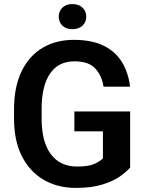

<svg xmlns="http://www.w3.org/2000/svg" viewBox="-20 -918 722 948"><path d="M622.6 -367.7V-90.8Q606.4 -71.3 573.2 -47.6Q540 -23.9 486.3 -7.1Q432.6 9.8 354.5 9.8Q264.2 9.8 195.3 -30.5Q126.5 -70.8 87.9 -147Q49.3 -223.1 49.3 -332V-378.9Q49.3 -487.3 85.7 -564Q122.1 -640.6 188.5 -680.9Q254.9 -721.2 344.7 -721.2Q434.6 -721.2 493.2 -691.7Q551.8 -662.1 583 -609.9Q614.3 -557.6 622.1 -490.2H491.2Q482.4 -545.4 450 -580.3Q417.5 -615.2 347.7 -615.2Q268.1 -615.2 226.8 -554.2Q185.5 -493.2 185.5 -379.9V-332Q185.5 -217.3 231.2 -156.5Q276.9 -95.7 361.3 -95.7Q418.9 -95.7 447.5 -109.4Q476.1 -123 488.3 -136.2V-269.5H347.2V-367.7ZM270 -835.4Q270 -862.3 288.1 -880.1Q306.2 -897.9 337.4 -897.9Q369.1 -897.9 387.5 -880.1Q405.8 -862.3 405.8 -835.4Q405.8 -809.1 387.5 -791.5Q369.1 -773.9 337.4 -773.9Q306.2 -773.9 288.1 -791.5Q270 -809.1 270 -835.4Z"/></svg>

Font: Vazirmatn RD UI SemiBold
Style: Regular
Weight: 600
Designer: Saber Rastikerdar
Foundry: Saber Rastikerdar
Version: Version 33.003